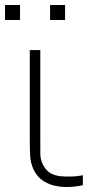

<svg xmlns="http://www.w3.org/2000/svg" viewBox="-39 -740 361 767"><path d="M161 -660V-720H221V-660ZM-19 -660V-720H41V-660ZM197 5Q162 0.5 135.8 -16Q109.5 -32.5 95 -63Q83 -89.5 81.5 -116.8Q80 -144 80 -179V-540H122V-179Q122 -144 122.2 -123Q122.5 -102 133 -81Q144.5 -59.5 161.2 -49.2Q178 -39 202 -36Q224.5 -34 248.2 -34.8Q272 -35.5 292 -40V0Q276 3.5 259.5 5.2Q243 7 227.2 7Q211.5 7 197 5Z"/></svg>

Font: Manrope ExtraLight
Style: Regular
Weight: 200
Designer: Mikhail Sharanda
Foundry: Mikhail Sharanda
Version: Version 4.505